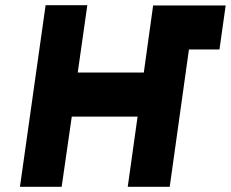

<svg xmlns="http://www.w3.org/2000/svg" viewBox="-20 -721 891 741"><path d="M57 0H218L257 -271H511L473 0H635L733 -700H571L535 -441H280L317 -701H156ZM709 -530H827L851 -700H733Z"/></svg>

Font: Unageo
Style: Black-Italic
Weight: 900
Designer: Richard Sepsi
Foundry: Richard Sepsi
Version: Version 2.000